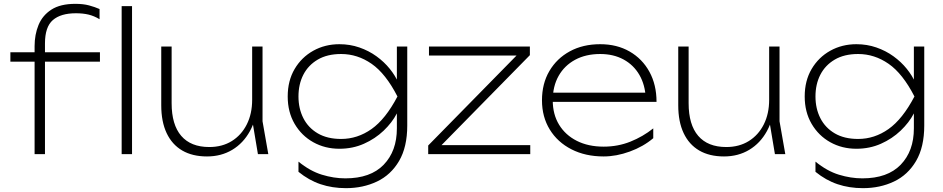

<svg xmlns="http://www.w3.org/2000/svg" viewBox="-20 -802 4906 999"><path d="M375 -733Q296 -733 255 -697.5Q214 -662 214 -576V0H160V-562Q160 -622 180.5 -672Q201 -722 247.5 -752Q294 -782 372 -782Q413 -782 443 -774Q473 -766 498 -755V-702Q470 -719 441 -726Q412 -733 375 -733ZM34 -481V-530H500V-481ZM613 -770H667V0H613Z M1057 12Q981 12 928 -19Q875 -50 847 -109.5Q819 -169 819 -254V-560H873V-265Q873 -153 923 -95Q973 -37 1069 -37Q1136 -37 1186 -68Q1236 -99 1264 -154.5Q1292 -210 1292 -283L1320 -266Q1315 -183 1280.5 -120Q1246 -57 1188.5 -22.5Q1131 12 1057 12ZM1322 0 1292 -179V-560H1346V-171L1376 0Z M2045 -134V-237L2049 -249V-326L2045 -346V-560H2099V-149Q2099 -37 2056.5 35.5Q2014 108 1941.5 142.5Q1869 177 1780 177Q1709 177 1648 156.5Q1587 136 1533 92V39Q1593 88 1655 107Q1717 126 1777 126Q1908 126 1976.5 55Q2045 -16 2045 -134ZM1746 -28Q1671 -28 1610 -62Q1549 -96 1513 -157.5Q1477 -219 1477 -300Q1477 -382 1513 -443Q1549 -504 1610 -538Q1671 -572 1746 -572Q1801 -572 1850 -555Q1899 -538 1939 -509Q1979 -480 2008 -444Q2037 -408 2053 -371Q2069 -334 2069 -300Q2069 -258 2044.5 -211Q2020 -164 1976 -122Q1932 -80 1873.5 -54Q1815 -28 1746 -28ZM1755 -79Q1840 -79 1913 -130.5Q1986 -182 2048 -300Q1987 -419 1913.5 -470Q1840 -521 1755 -521Q1683 -521 1633.5 -492Q1584 -463 1558.5 -413.5Q1533 -364 1533 -300Q1533 -237 1558.5 -187Q1584 -137 1633.5 -108Q1683 -79 1755 -79Z M2208 0V-45L2699 -545L2715 -513H2212V-560H2737V-515L2246 -15L2230 -47H2739V0Z M3121 12Q3026 12 2953.5 -25Q2881 -62 2840.5 -128Q2800 -194 2800 -280Q2800 -367 2838.5 -432.5Q2877 -498 2945 -535Q3013 -572 3103 -572Q3190 -572 3256 -534Q3322 -496 3359 -428.5Q3396 -361 3396 -272H2837V-320H3383L3340 -290Q3337 -360 3307 -412Q3277 -464 3224.5 -492.5Q3172 -521 3103 -521Q3028 -521 2972.5 -491Q2917 -461 2886.5 -407Q2856 -353 2856 -280Q2856 -207 2889 -153Q2922 -99 2981.5 -69Q3041 -39 3121 -39Q3195 -39 3260 -65Q3325 -91 3379 -134V-83Q3327 -39 3257 -13.5Q3187 12 3121 12Z M3747 12Q3671 12 3618 -19Q3565 -50 3537 -109.5Q3509 -169 3509 -254V-560H3563V-265Q3563 -153 3613 -95Q3663 -37 3759 -37Q3826 -37 3876 -68Q3926 -99 3954 -154.5Q3982 -210 3982 -283L4010 -266Q4005 -183 3970.5 -120Q3936 -57 3878.5 -22.5Q3821 12 3747 12ZM4012 0 3982 -179V-560H4036V-171L4066 0Z M4735 -134V-237L4739 -249V-326L4735 -346V-560H4789V-149Q4789 -37 4746.5 35.5Q4704 108 4631.5 142.5Q4559 177 4470 177Q4399 177 4338 156.5Q4277 136 4223 92V39Q4283 88 4345 107Q4407 126 4467 126Q4598 126 4666.5 55Q4735 -16 4735 -134ZM4436 -28Q4361 -28 4300 -62Q4239 -96 4203 -157.5Q4167 -219 4167 -300Q4167 -382 4203 -443Q4239 -504 4300 -538Q4361 -572 4436 -572Q4491 -572 4540 -555Q4589 -538 4629 -509Q4669 -480 4698 -444Q4727 -408 4743 -371Q4759 -334 4759 -300Q4759 -258 4734.5 -211Q4710 -164 4666 -122Q4622 -80 4563.5 -54Q4505 -28 4436 -28ZM4445 -79Q4530 -79 4603 -130.5Q4676 -182 4738 -300Q4677 -419 4603.5 -470Q4530 -521 4445 -521Q4373 -521 4323.5 -492Q4274 -463 4248.5 -413.5Q4223 -364 4223 -300Q4223 -237 4248.5 -187Q4274 -137 4323.5 -108Q4373 -79 4445 -79Z"/></svg>

Font: Unbounded ExtraLight
Style: Regular
Weight: 250
Designer: Luke Prowse, Jean-Baptiste Morizot, Fátima Lázaro, Florian Runge
Foundry: NaN
Version: Version 1.701;gftools[0.9.28.dev5+ged2979d]